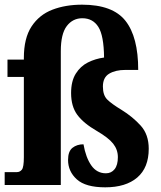

<svg xmlns="http://www.w3.org/2000/svg" viewBox="-22 -791 688 821"><path d="M428 10Q344 10 306.5 -24Q269 -58 269 -107Q269 -144 288 -159Q307 -174 335 -174Q345 -117 368.5 -83.5Q392 -50 431 -50Q454 -50 468 -67.5Q482 -85 482 -119Q482 -151 462 -176.5Q442 -202 392 -231Q335 -264 308.5 -300Q282 -336 282 -393Q282 -444 302 -476Q322 -508 354 -524Q386 -540 423 -545Q422 -639 398.5 -676Q375 -713 330 -713Q289 -713 263.5 -679.5Q238 -646 238 -572V0H-2V-55H50Q63 -55 71.5 -65.5Q80 -76 80 -119V-462H10V-536H80V-543Q80 -628 113 -678Q146 -728 202 -749.5Q258 -771 329 -771Q460 -771 514.5 -702Q569 -633 569 -492H514Q472 -492 445 -476Q418 -460 418 -421Q418 -384 436.5 -365.5Q455 -347 498 -321Q545 -292 579.5 -254Q614 -216 614 -155Q614 -74 565 -32Q516 10 428 10Z"/></svg>

Font: Noto Serif Armenian Condensed ExtraBold
Style: Regular
Weight: 800
Width: 3
Designer: Monotype Design Team
Foundry: Monotype Imaging Inc.
Version: Version 2.008; ttfautohint (v1.8.4.7-5d5b)